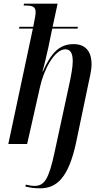

<svg xmlns="http://www.w3.org/2000/svg" viewBox="-20 -780 560 1040"><path d="M198 240C287 240 351 183 392 -7L457 -318C464 -352 476 -397 476 -433C476 -490 452 -541 379 -541C302 -541 258 -495 212 -393H210C219 -422 234 -487 242 -524L263 -625H400L402 -635H265L292 -760H110L108 -750H121C159 -750 173 -741 173 -715C173 -703 171 -687 160 -635H85L83 -625H158L25 0H127L197 -310C217 -402 275 -513 334 -513C367 -513 374 -482 374 -448C374 -416 365 -369 356 -327L276 43C244 193 220 227 166 227C153 227 130 223 120 220L117 230C140 236 163 240 198 240Z"/></svg>

Font: Noto Serif Display Condensed Medium
Style: Italic
Weight: 500
Width: 3
Italic angle: -12°
Designer: Monotype Design Team
Foundry: Monotype Imaging Inc.
Version: Version 2.009